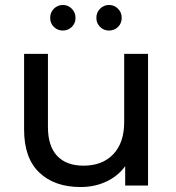

<svg xmlns="http://www.w3.org/2000/svg" viewBox="-20 -747 710 773"><path d="M576 -530H480V-256C480 -200 465.3 -156.7 436 -126C406.7 -95.3 366.7 -80 316 -80C270 -80 234.7 -93.2 210 -119.5C185.3 -145.8 173 -184.7 173 -236V-530H77V-225C77 -149 97.3 -91.5 138 -52.5C178.7 -13.5 234.3 6 305 6C342.3 6 376.7 -1.3 408 -16C439.3 -30.7 464.7 -51.3 484 -78V0H576ZM197 -638.5C207 -628.8 219 -624 233 -624C247 -624 259 -628.8 269 -638.5C279 -648.2 284 -660.3 284 -675C284 -689.7 279 -702 269 -712C259 -722 247 -727 233 -727C219 -727 207 -722 197 -712C187 -702 182 -689.7 182 -675C182 -660.3 187 -648.2 197 -638.5ZM383 -638.5C393 -628.8 405 -624 419 -624C433 -624 445 -628.8 455 -638.5C465 -648.2 470 -660.3 470 -675C470 -689.7 465 -702 455 -712C445 -722 433 -727 419 -727C405 -727 393 -722 383 -712C373 -702 368 -689.7 368 -675C368 -660.3 373 -648.2 383 -638.5Z"/></svg>

Font: ICO Headline
Style: Regular
Weight: 500
Designer: Julieta Ulanovsky
Foundry: Julieta Ulanovsky
Version: Version 7.200